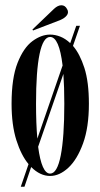

<svg xmlns="http://www.w3.org/2000/svg" viewBox="-20 -658 382 730"><path d="M59 52 88.5 -34Q60.5 -67.5 42.2 -125.2Q24 -183 24 -263.5Q24 -361.5 46.8 -419Q69.5 -476.5 103.2 -501.5Q137 -526.5 170.5 -526.5Q189.5 -526.5 209.2 -518.8Q229 -511 247 -494L270 -560H284L257.5 -483.5Q283.5 -453.5 300.8 -400Q318 -346.5 318 -263.5Q318 -174 295.8 -112.8Q273.5 -51.5 239.8 -20.2Q206 11 170.5 11Q132.5 11 98.5 -23L73 52ZM117 -263.5Q117 -187 122 -131L218 -409Q205 -517.5 170.5 -517.5Q144 -517.5 130.5 -452.8Q117 -388 117 -263.5ZM170.5 2Q197.5 2 211 -67.2Q224.5 -136.5 224.5 -263.5Q224.5 -328 221 -377L125 -100Q138.5 2 170.5 2ZM105.5 -542 103.5 -546 185.5 -624.5Q200 -638 213.5 -638Q227.5 -638 235 -623.5Q238.5 -618 238.5 -612Q238.5 -603 229.8 -594.8Q221 -586.5 208.5 -581.5Z"/></svg>

Font: Imbue 100pt Medium
Style: Regular
Weight: 500
Designer: Tyler Finck
Foundry: Etcetera Type Company
Version: Version 1.102; ttfautohint (v1.8.3)